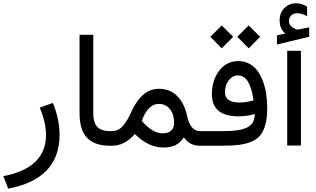

<svg xmlns="http://www.w3.org/2000/svg" viewBox="-25 -876 1901 1154"><path d="M293 -257.3Q333 -158.2 333 -65.9Q333 199.2 24.4 257.8L-4.9 182.6Q250 134.3 251.5 -63.5Q251.5 -140.6 213.9 -229Z M647.9 0H635.7Q544.4 0 498.8 -47.1Q453.1 -94.2 453.1 -197.8V-667H535.6V-197.3Q535.6 -137.7 560.3 -112.8Q585 -87.9 635.7 -87.9H647.9Z M827.1 -149.4Q891.6 -74.7 952.6 -74.7Q1021.5 -74.7 1021.5 -140.6Q1021.5 -189 996.1 -220.2Q970.7 -251.5 929.2 -251.5Q863.8 -251.5 827.1 -149.4ZM1080.1 -50.8Q1059.1 -18.1 1029.8 -3.7Q1000.5 10.7 956.5 10.7Q867.7 10.7 785.6 -70.3Q724.1 0 648.9 0H628.4V-87.9H646.5Q668 -87.9 686.3 -97.4Q704.6 -106.9 718.8 -125Q732.9 -143.1 742.7 -160.2Q752.4 -177.2 762.7 -200.7Q826.7 -342.3 929.2 -342.3Q999 -342.3 1041.5 -297.4Q1084 -252.4 1099.1 -180.7Q1118.7 -87.9 1177.2 -87.9H1190.4V0H1176.8Q1114.3 0 1080.1 -50.8Z M1401.4 -654.8 1469.7 -723.1 1538.6 -654.8 1469.7 -585.4ZM1239.3 -654.8 1307.6 -723.1 1376.5 -654.8 1307.6 -585.4ZM1506.3 -190.9Q1460 -176.8 1408.2 -176.8Q1250 -176.8 1248.5 -308.1Q1248.5 -392.6 1292 -450.7Q1335.4 -508.8 1408.2 -508.8Q1443.8 -508.8 1473.1 -493.2Q1502.4 -477.5 1522.2 -450.9Q1542 -424.3 1555.4 -387.9Q1568.8 -351.6 1575 -310.8Q1581.1 -270 1581.1 -225.6Q1581.1 -169.4 1571 -130.4Q1561 -91.3 1541.7 -65.7Q1522.5 -40 1488.8 -25.6Q1455.1 -11.2 1413.1 -5.6Q1371.1 0 1310.1 0H1170.9V-87.9H1315.4Q1364.3 -87.9 1397.2 -92.3Q1430.2 -96.7 1455.8 -107.7Q1481.4 -118.7 1493.7 -139.2Q1505.9 -159.7 1506.3 -190.9ZM1498.5 -272.9Q1495.1 -300.8 1489 -324.7Q1482.9 -348.6 1472.4 -372.1Q1461.9 -395.5 1444.6 -409.2Q1427.2 -422.9 1404.8 -422.9Q1373 -422.9 1350.1 -393.3Q1327.1 -363.8 1327.1 -321.3Q1327.1 -259.8 1414.6 -259.8Q1454.1 -259.8 1498.5 -272.9Z M1689.9 -674.8Q1671.9 -689.9 1663.8 -708.7Q1655.8 -727.5 1655.8 -754.9Q1655.8 -800.3 1684.8 -828.4Q1713.9 -856.4 1753.9 -856.4Q1771.5 -856.4 1788.1 -851.3Q1804.7 -846.2 1820.3 -836.4L1820.8 -778.3Q1790.5 -796.4 1760.7 -796.4Q1747.6 -796.4 1737.1 -791.7Q1726.6 -787.1 1719.2 -776.1Q1711.9 -765.1 1711.9 -748.5Q1712.4 -737.8 1716.6 -729.2Q1720.7 -720.7 1730.2 -713.4Q1739.7 -706.1 1754.9 -700.2Q1757.8 -699.2 1760 -698.7Q1762.2 -698.2 1764.6 -698.2Q1765.1 -698.2 1765.9 -698.2Q1766.6 -698.2 1767.1 -698.5Q1767.6 -698.7 1768.6 -698.7Q1780.8 -701.2 1803.2 -705.8Q1825.7 -710.4 1833.5 -711.9V-655.3L1639.6 -608.4V-663.6ZM1701.2 -570.7H1783.7V-1.4H1701.2Z"/></svg>

Font: Vazir FD
Style: FD
Weight: 400
Foundry: Based on Dejavu fonts, by Saber Rastikerdar
Version: Version 26.0.0